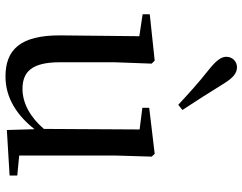

<svg xmlns="http://www.w3.org/2000/svg" viewBox="-112 -757 884 700"><g transform="rotate(90 330.0 -407.0)"><path d="M381 -630C351 -676 321 -722 286 -779C264 -815 247 -829 225 -829C206 -829 187 -814 187 -790C187 -770 203 -751 237 -724C284 -687 323 -651 362 -615ZM454 10 620 0V-28L547 -35V-383L551 -518L541 -529L373 -509V-484L452 -474L450 -125C408 -76 357 -47 304 -47C242 -47 207 -81 207 -183V-383L212 -518L201 -529L32 -511V-485L112 -473L109 -186C108 -37 163 15 259 15C337 15 401 -27 451 -91Z"/></g></svg>

Font: Noto Serif KR Medium
Style: Regular
Weight: 500
Designer: Ryoko NISHIZUKA 西塚涼子 (kana & ideographs); Frank Grießhammer (Latin, Greek & Cyrillic); Wenlong ZHANG 张文龙 (bopomofo); San
Foundry: Adobe
Version: Version 2.001;hotconv 1.1.0;makeotfexe 2.6.0